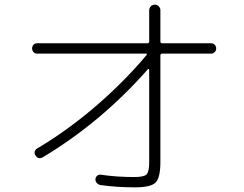

<svg xmlns="http://www.w3.org/2000/svg" viewBox="-20 -803 1040 820"><path d="M137.7 -574.2Q128.9 -574.2 123 -580.6Q117.2 -586.9 117.2 -596.2Q117.2 -605.5 123 -611.8Q128.9 -618.2 137.7 -618.2H609.4Q617.2 -618.2 617.2 -626V-758.8Q617.2 -768.6 624 -775.9Q630.9 -783.2 641.1 -783.2Q651.4 -783.2 658.2 -775.9Q665 -768.6 665 -758.8V-626Q665 -618.2 673.8 -618.2H881.8Q890.6 -618.2 897 -611.8Q903.3 -605.5 903.3 -596.2Q903.3 -586.9 897 -580.6Q890.6 -574.2 881.8 -574.2H673.8Q665 -574.2 665 -566.4V-111.3Q665 -43.9 644.5 -23.4Q624 -2.9 556.6 -2.9Q477.5 -2.9 409.2 -12.7Q399.4 -14.6 393.1 -22Q386.7 -29.3 387.7 -39.1Q388.7 -47.9 396 -53.2Q403.3 -58.6 412.1 -56.6Q479.5 -46.9 552.7 -46.9Q594.7 -46.9 606 -58.1Q617.2 -69.3 617.2 -111.3V-505.9Q617.2 -507.8 614.7 -508.3Q612.3 -508.8 611.3 -506.8Q410.2 -279.3 162.1 -130.9Q143.6 -121.1 131.8 -138.7Q121.1 -157.2 138.7 -168.9Q264.6 -243.2 386.2 -347.2Q507.8 -451.2 605.5 -567.4Q610.4 -574.2 601.6 -574.2Z"/></svg>

Font: Rounded-X Mgen+ 2m light
Style: Regular
Weight: 200
Designer: [Source Han Sans]
Ryoko NISHIZUKA  (kana & ideographs); Paul D. Hunt (Latin, Greek & Cyrillic); Wenlong ZHANG  (bopomofo
Version: Version 1.059.20150602